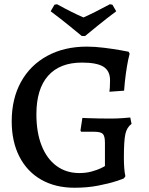

<svg xmlns="http://www.w3.org/2000/svg" viewBox="-20 -870 701 902"><path d="M35 -300Q35 -406 78.5 -485Q122 -564 202 -607.5Q282 -651 388 -651Q426 -651 469.5 -645.5Q513 -640 544 -634.5Q575 -629 584 -627L589 -618Q587 -612 582 -588Q577 -564 571.5 -525.5Q566 -487 563 -444L494 -439Q495 -443 496 -458Q497 -473 497 -493Q497 -537 466 -556.5Q435 -576 365 -576Q261 -576 206 -514Q151 -452 151 -333Q151 -248 175.5 -186Q200 -124 245.5 -90.5Q291 -57 353 -57Q385 -57 411.5 -64.5Q438 -72 453.5 -79.5Q469 -87 473 -90V-199Q473 -231 463 -241Q453 -251 423 -251H361L358 -257L367 -316Q379 -316 390 -315Q442 -313 500 -313Q528 -313 556 -315Q584 -317 592 -318L598 -288Q576 -272 569 -240.5Q562 -209 562 -130Q562 -74 569 -42L562 -32Q562 -31 527.5 -19.5Q493 -8 441.5 2Q390 12 330 12Q240 12 173.5 -26Q107 -64 71 -134.5Q35 -205 35 -300ZM218 -817 236 -848 248 -850Q319 -811 372 -788Q418 -808 496 -850L508 -848L526 -817Q483 -785 438 -748.5Q393 -712 380 -701H364Q351 -712 306 -748.5Q261 -785 218 -817Z"/></svg>

Font: Alegreya Medium
Style: Regular
Weight: 500
Designer: Juan Pablo del Peral
Foundry: Huerta Tipografica
Version: Version 2.007; ttfautohint (v1.6)